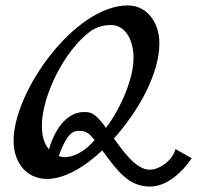

<svg xmlns="http://www.w3.org/2000/svg" viewBox="-20 -659 725 706"><path d="M625 -111C618 -75 571 -35 530 -35C480 -35 430 -106 399 -150C494 -256 566 -392 566 -499C566 -579 519 -639 450 -639C255 -639 30 -323 30 -142C30 -58 80 -1 153 -1C216 -1 289 -43 356 -106C412 -30 453 27 531 27C595 27 651 -27 685 -77ZM314 -545C330 -556 355 -567 388 -567C440 -567 471 -514 471 -445C471 -372 427 -266 370 -189C328 -246 313 -247 288 -247C235 -247 186 -199 160 -110C142 -130 134 -160 134 -197C134 -308 219 -477 314 -545ZM228 -82C225 -82 222 -81 220 -81C211 -81 203 -83 196 -85C229 -178 254 -178 274 -178C300 -178 314 -161 328 -144C297 -108 261 -85 228 -82Z"/></svg>

Font: Marck Script
Style: Regular
Weight: 400
Designer: Denis Masharov, Marck Fogel
Foundry: Denis Masharov
Version: Version 1.002